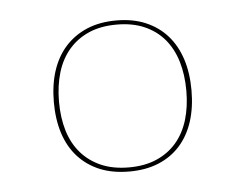

<svg xmlns="http://www.w3.org/2000/svg" viewBox="-34 -745 473 371"><g transform="rotate(-5 203.0 -559.5)"><path d="M203.5 -706Q235.5 -706 260.2 -695.5Q285 -685 302 -665.8Q319 -646.5 327.8 -619.5Q336.5 -592.5 336.5 -559Q336.5 -525.5 327.8 -498.5Q319 -471.5 302 -452.5Q285 -433.5 260.2 -423.2Q235.5 -413 203.5 -413Q171 -413 146.2 -423.2Q121.5 -433.5 104.2 -452.5Q87 -471.5 78.2 -498.5Q69.5 -525.5 69.5 -559Q69.5 -592.5 78.2 -619.5Q87 -646.5 104.2 -665.8Q121.5 -685 146.2 -695.5Q171 -706 203.5 -706ZM203.5 -421Q234 -421 257 -431Q280 -441 295.5 -459Q311 -477 318.8 -502.5Q326.5 -528 326.5 -559Q326.5 -590 318.8 -615.8Q311 -641.5 295.5 -659.8Q280 -678 257 -688Q234 -698 203.5 -698Q172.5 -698 149.5 -688Q126.5 -678 110.8 -659.8Q95 -641.5 87.2 -615.8Q79.5 -590 79.5 -559Q79.5 -528 87.2 -502.5Q95 -477 110.8 -459Q126.5 -441 149.5 -431Q172.5 -421 203.5 -421Z"/></g></svg>

Font: Lato Hairline
Style: Regular
Weight: 100
Designer: Lukasz Dziedzic
Foundry: tyPoland Lukasz Dziedzic
Version: Version 2.007; 2014-02-27